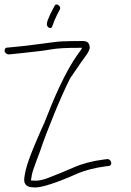

<svg xmlns="http://www.w3.org/2000/svg" viewBox="-73 -835 580 847"><path d="M157.2 -718C164 -738.4 172.1 -757.4 181.3 -775L190 -791C200.9 -805.7 175.5 -824.7 168.3 -810L159.8 -794C139.5 -755.9 131 -732.3 134.4 -723C138.6 -711.6 153.5 -706.1 157.2 -718ZM-34.1 -595 -22.3 -596C-13.7 -596.7 3 -598.4 27.8 -601.3C74.1 -607 108.1 -609.2 146.7 -616.2C183.5 -622.8 223.9 -624 271.3 -624H288.8C287 -618.7 280.9 -609.4 270.6 -596.2C213.4 -517.2 160.4 -391.1 123.6 -295.5C102.5 -249 53.4 -139.6 40.8 -85.8C35 -60.6 32.7 -43.8 34.1 -35.5C38.1 -11.6 57.8 -8 83.2 -8C110.8 -8 175.4 -27.7 263.2 -67C301.1 -83.9 346.9 -95.3 391.9 -101L407.5 -103C426.6 -106.3 416.9 -136.2 398.5 -133L382.9 -131C335.9 -125 289.9 -113.3 251.2 -96C220.8 -82.4 168.4 -60.9 134 -48C113.8 -41.3 98.2 -38 87.2 -38C76.2 -38 68.3 -38.3 63.5 -39C65.9 -53.5 67.3 -67 73 -84C85 -119.9 88 -125.1 104.2 -169.3C130.9 -250.7 197.1 -413.1 236.5 -489.7C273.7 -544.5 296.8 -577.6 305.6 -589C313.8 -599.7 319.1 -609.7 321.6 -619C323.7 -622.3 323.3 -628.5 320.5 -637.5C314.7 -656 298.3 -654 273.8 -654C260.4 -654 247.8 -653.8 235.8 -653.5L201.7 -652.5C192.2 -652.2 182.1 -651.3 171.4 -650C116.7 -643.2 42.3 -632.1 -29.3 -626L-41.1 -625C-49.3 -625 -53.9 -617.8 -52.5 -609.5C-51.1 -601.1 -42.3 -595 -34.1 -595Z"/></svg>

Font: MewTooHand
Style: CondLta
Weight: 400
Designer: Mew Too, Robert Jablonski
Version: Version 0.77